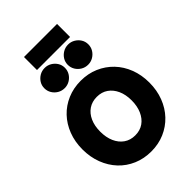

<svg xmlns="http://www.w3.org/2000/svg" viewBox="-315 -1226 1367 1367"><g transform="rotate(-45 368.0 -542.5)"><path d="M368 16Q368 16 368 16Q368 16 368 16Q295 16 233 -10.5Q171 -37 126 -85Q81 -133 56 -198.5Q31 -264 31 -341Q31 -418 56 -483Q81 -548 126 -595.5Q171 -643 233 -669.5Q295 -696 368 -696Q441 -696 502.5 -669.5Q564 -643 609.5 -595.5Q655 -548 680 -483Q705 -418 705 -341Q705 -264 680 -198.5Q655 -133 609.5 -85Q564 -37 502.5 -10.5Q441 16 368 16ZM368 -146Q368 -146 368 -146Q368 -146 368 -146Q417 -146 452 -170.5Q487 -195 506.5 -239Q526 -283 526 -341Q526 -399 506.5 -442Q487 -485 452 -509.5Q417 -534 368 -534Q320 -534 284.5 -510Q249 -486 229.5 -442.5Q210 -399 210 -341Q210 -283 229.5 -239Q249 -195 284.5 -170.5Q320 -146 368 -146ZM251 -739Q251 -739 251 -739Q251 -739 251 -739Q222 -739 198.5 -753Q175 -767 161 -790Q147 -813 147 -841Q147 -869 161 -891.5Q175 -914 198.5 -928Q222 -942 251 -942Q279 -942 302.5 -928Q326 -914 340 -891.5Q354 -869 354 -841Q354 -813 340 -790Q326 -767 302.5 -753Q279 -739 251 -739ZM487 -739Q487 -739 487 -739Q487 -739 487 -739Q458 -739 434.5 -753Q411 -767 397 -790Q383 -813 383 -841Q383 -869 397 -891.5Q411 -914 434.5 -928Q458 -942 487 -942Q515 -942 538.5 -928Q562 -914 576 -891.5Q590 -869 590 -841Q590 -813 576 -790Q562 -767 538.5 -753Q515 -739 487 -739ZM202 -970Q202 -1002 202 -1035.5Q202 -1069 202 -1101Q285 -1101 369 -1101Q453 -1101 535 -1101Q535 -1069 535 -1035.5Q535 -1002 535 -970Q453 -970 369 -970Q285 -970 202 -970Z"/></g></svg>

Font: Tilt Warp
Style: Regular
Weight: 400
Designer: Andy Clymer
Foundry: Andy Clymer
Version: Version 1.000